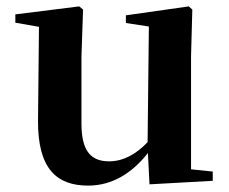

<svg xmlns="http://www.w3.org/2000/svg" viewBox="-20 -565 718 601"><path d="M448 12 646 1V-28L578 -35V-389L582 -535L571 -545L374 -517V-493L446 -482L442 -120C407 -83 366 -60 322 -60C267 -60 235 -89 235 -178V-389L240 -535L228 -545L28 -520V-494L102 -481L99 -188C98 -37 157 16 256 16C333 16 395 -25 443 -86Z"/></svg>

Font: Noto Serif KR
Style: Bold
Weight: 700
Designer: Ryoko NISHIZUKA 西塚涼子 (kana & ideographs); Frank Grießhammer (Latin, Greek & Cyrillic); Wenlong ZHANG 张文龙 (bopomofo); San
Foundry: Adobe
Version: Version 2.001;hotconv 1.1.0;makeotfexe 2.6.0